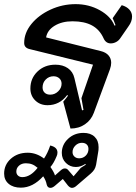

<svg xmlns="http://www.w3.org/2000/svg" viewBox="-51 -613 659 929"><path d="M255 -121Q269 -137 278 -150L274 -153Q237 -104 179 -104Q143 -104 119.5 -127Q96 -150 96 -185Q96 -234 130.5 -267Q165 -300 217 -300Q253 -300 277.5 -283Q302 -266 309 -235L346 -79L353 -81L343 -138L399 -300L94 -375Q66 -381 66 -405Q66 -454 101 -497Q136 -540 193.5 -566.5Q251 -593 315 -593Q379 -593 432 -563.5Q485 -534 503 -489L508 -491Q500 -513 494 -525L538 -588Q562 -581 575 -566.5Q588 -552 588 -533Q588 -509 571 -486L531 -428Q523 -416 510.5 -409.5Q498 -403 485 -403Q461 -403 450 -428Q431 -470 394 -490Q357 -510 300 -510Q249 -510 213.5 -488.5Q178 -467 172 -432L436 -366Q461 -360 474 -345Q487 -330 487 -309Q487 -295 481 -278L403 -67Q390 -32 360 -11.5Q330 9 290 9ZM247 -208Q247 -224 236 -234Q225 -244 208 -244Q186 -244 170.5 -228.5Q155 -213 155 -190Q155 -174 165 -164.5Q175 -155 192 -155Q214 -155 230.5 -171Q247 -187 247 -208ZM-31 227Q-31 184 1.5 155Q34 126 83 126Q125 126 162 154Q180 127 192 91Q227 99 227 125Q227 135 223 143Q209 177 193 195Q211 221 215 236L242 212Q253 202 262 202Q268 202 272 204Q276 206 280 211L305 240L340 199Q355 190 364 184L362 180Q340 195 316 195Q288 195 268 175.5Q248 156 248 127Q248 87 278.5 58.5Q309 30 353 30Q387 30 406.5 48.5Q426 67 426 99Q426 115 424 123L414 184Q411 198 405.5 207Q400 216 389 226L319 286Q308 296 297 296Q288 296 278 285L253 253L217 284Q204 296 193 296Q179 296 175 280Q171 259 158 240Q108 295 50 295Q13 295 -9 276.5Q-31 258 -31 227ZM377 108Q377 94 368.5 86Q360 78 345 78Q327 78 313.5 91.5Q300 105 300 123Q300 136 309 144.5Q318 153 332 153Q351 153 364 140Q377 127 377 108ZM131 199Q117 187 104 182Q91 177 74 177Q54 177 41 188.5Q28 200 28 217Q28 229 36 236.5Q44 244 57 244Q96 244 131 199Z"/></svg>

Font: K2D Medium
Style: Italic
Weight: 500
Italic angle: -10°
Designer: Katatrad Aksorn Co.,Ltd.
Foundry: Cadson Demak Co.,Ltd.
Version: Version 1.000; ttfautohint (v1.6)